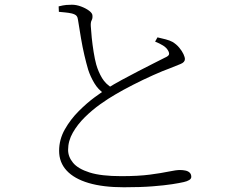

<svg xmlns="http://www.w3.org/2000/svg" viewBox="-20 -771 1040 812"><path d="M636 -595 646 -613Q664 -609 681 -604.5Q698 -600 709 -594Q726 -584 738 -569.5Q750 -555 756 -542Q762 -529 762 -521Q762 -508 744 -500.5Q726 -493 698 -482Q670 -472 627.5 -453Q585 -434 542 -412Q499 -390 467 -371Q439 -355 404.5 -330.5Q370 -306 339 -275.5Q308 -245 288 -210Q268 -175 268 -137Q268 -108 289 -82.5Q310 -57 359 -41.5Q408 -26 493 -26Q565 -26 614 -32.5Q663 -39 694 -45.5Q725 -52 741 -52Q754 -52 765 -49.5Q776 -47 782.5 -40.5Q789 -34 789 -23Q789 -15 780 -9.5Q771 -4 757 -1Q740 3 708 8Q676 13 625.5 17Q575 21 504 21Q416 21 355 3Q294 -15 262 -49.5Q230 -84 230 -133Q230 -181 254 -223.5Q278 -266 313 -301Q348 -336 381.5 -360.5Q415 -385 433 -397Q460 -414 495 -433Q530 -452 565 -470Q600 -488 629.5 -503Q659 -518 677 -527Q691 -533 694 -539Q697 -545 692 -555Q685 -569 669.5 -578.5Q654 -588 636 -595ZM228 -744Q248 -749 260 -750Q272 -751 284 -751Q303 -751 323 -743.5Q343 -736 357 -725.5Q371 -715 371 -705Q372 -693 367.5 -685Q363 -677 364 -660Q365 -641 368 -611.5Q371 -582 376 -551Q381 -520 387 -498Q396 -467 411.5 -441Q427 -415 456 -398L421 -375Q395 -392 378.5 -420Q362 -448 353 -476Q345 -503 337 -537Q329 -571 322.5 -609.5Q316 -648 310 -686Q309 -697 304 -703.5Q299 -710 284 -714Q271 -717 255 -718.5Q239 -720 229 -721Z"/></svg>

Font: Noto Serif SC
Style: Regular
Weight: 200
Designer: Ryoko NISHIZUKA 西塚涼子 (kana & ideographs); Frank Grießhammer (Latin, Greek & Cyrillic); Wenlong ZHANG 张文龙 (bopomofo); San
Foundry: Adobe
Version: Version 2.001;hotconv 1.1.0;makeotfexe 2.6.0